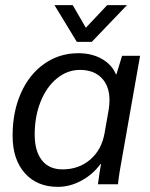

<svg xmlns="http://www.w3.org/2000/svg" viewBox="-20 -717 582 747"><path d="M29 -189Q29 -282 61.5 -355Q94 -428 152.5 -469Q211 -510 285 -510Q337 -510 376 -488Q415 -466 431 -428H433L455 -500H525L459 -126Q442 -35 439 0H361Q367 -46 373 -79H371Q341 -38 296.5 -14Q252 10 205 10Q124 10 76.5 -43.5Q29 -97 29 -189ZM387 -200 403 -291Q406 -311 406 -327Q406 -382 375.5 -413.5Q345 -445 291 -445Q242 -445 201.5 -412Q161 -379 138 -321.5Q115 -264 115 -194Q115 -129 143 -93.5Q171 -58 223 -58Q287 -58 331.5 -96.5Q376 -135 387 -200ZM192 -697H263L314 -609L397 -697H474L337 -554H279Z"/></svg>

Font: Sarabun
Style: Italic
Weight: 400
Italic angle: -10°
Designer: Suppakit Chalermlarp | Katatrad Co.,Ltd.
Foundry: Cadson Demak Co.,Ltd.
Version: Version 1.000; ttfautohint (v1.6)